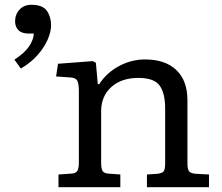

<svg xmlns="http://www.w3.org/2000/svg" viewBox="-20 -781 928 801"><path d="M224 0V-53L281 -57Q295 -58 302 -67Q309 -76 309 -105V-401Q309 -433 302 -445Q295 -457 272 -458L214 -462L222 -515L367 -526L380 -519L388 -430H394Q424 -477 476 -505Q528 -533 585 -533Q669 -533 715.5 -489Q762 -445 762 -362V-97Q762 -77 768 -67.5Q774 -58 796 -56L852 -53V0H593V-53L637 -56Q655 -58 662 -65.5Q669 -73 669 -98V-328Q669 -392 646 -424Q623 -456 557 -456Q487 -456 444.5 -418Q402 -380 402 -317V-102Q402 -78 407.5 -68.5Q413 -59 429 -57L482 -53V0ZM67 -495 40 -532Q84 -561 102 -588.5Q120 -616 121 -641H100Q71 -641 57 -655Q43 -669 43 -692Q43 -721 61.5 -741Q80 -761 111 -761Q158 -761 175.5 -736Q193 -711 193 -675Q193 -648 178.5 -615Q164 -582 136 -550.5Q108 -519 67 -495Z"/></svg>

Font: Literata 7pt
Style: Regular
Weight: 400
Designer: Latin by Veronika Burian and Jose Scaglione. Greek by Irene Vlachou. Cyrillic by Vera Evstafieva.
Foundry: TypeTogether
Version: Version 3.002